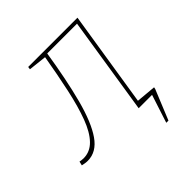

<svg xmlns="http://www.w3.org/2000/svg" viewBox="-220 -656 934 934"><g transform="rotate(-45 247.0 -188.5)"><path d="M-40 1 -35 -20Q-29 -19 -23 -18Q-17 -17 -10 -17Q35 -17 68 -51Q101 -85 125 -149Q149 -213 168.5 -303Q188 -393 207 -505L211 -497L112 -508L114 -522H453L374 -21L369 -29L459 -15L457 0H352L432 -510L436 -503H216L227 -510Q201 -344 170.5 -229Q140 -114 98.5 -54Q57 6 -4 6Q-13 6 -22 4.5Q-31 3 -40 1ZM366 -29 477 -19 475 -9 412 145H397L447 -9L451 0H361Z"/></g></svg>

Font: Bitter Thin
Style: Italic
Weight: 100
Italic angle: -9°
Designer: Sol Matas, and Bitter project Authors
Foundry: Sol Matas
Version: Version 2.002